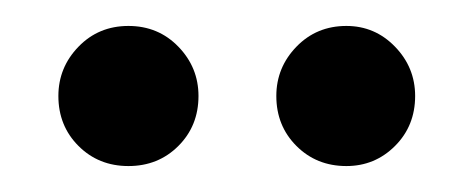

<svg xmlns="http://www.w3.org/2000/svg" viewBox="-20 -697 365 148"><path d="M247 -569Q224 -569 208.5 -584.5Q193 -600 193 -623Q193 -645 208.5 -661Q224 -677 247 -677Q269 -677 284.5 -661Q300 -645 300 -623Q300 -600 284.5 -584.5Q269 -569 247 -569ZM79 -569Q56 -569 40.5 -584.5Q25 -600 25 -623Q25 -645 40.5 -661Q56 -677 79 -677Q102 -677 117.5 -661Q133 -645 133 -623Q133 -600 117.5 -584.5Q102 -569 79 -569Z"/></svg>

Font: DM Sans 20pt Medium
Style: Regular
Weight: 500
Version: Version 4.004;gftools[0.9.30]